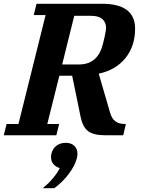

<svg xmlns="http://www.w3.org/2000/svg" viewBox="-53 -718 746 1019"><path d="M-18 -60H45L189 -638H126L141 -698H492Q530 -698 562 -690.5Q594 -683 616.5 -667.5Q639 -652 651.5 -627Q664 -602 664 -566Q664 -473 612.5 -409.5Q561 -346 471 -327L531 -121Q540 -88 559.5 -74Q579 -60 609 -60H615L601 0H508Q443 0 414.5 -22Q386 -44 375 -97L330 -316H262L198 -60H261L246 0H-33ZM277 -376H367Q466 -376 493 -484Q495 -492 498 -504Q501 -516 503.5 -528.5Q506 -541 508 -552Q510 -563 510 -570Q510 -599 490.5 -616.5Q471 -634 431 -634H341ZM173 281Q203 258 228 228Q253 198 264 174Q242 167 230 152.5Q218 138 218 118Q218 113 218 108.5Q218 104 220 97Q227 70 247 55Q267 40 296 40Q325 40 341.5 56Q358 72 358 98Q358 110 355 122Q345 160 313.5 203Q282 246 235 281H173Z"/></svg>

Font: IBM Plex Serif
Style: Bold Italic
Weight: 700
Italic angle: -14°
Designer: Mike Abbink, Paul van der Laan, Pieter van Rosmalen
Foundry: Bold Monday
Version: Version 3.001